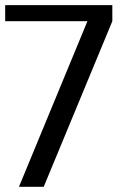

<svg xmlns="http://www.w3.org/2000/svg" viewBox="-20 -722 535 742"><path d="M414.1 -702.1V-640.1L148.9 0H53.2L317.9 -640.1H0V-702.1Z"/></svg>

Font: Favorite Color
Style: Regular
Weight: 400
Designer: Bryce Wilner
Version: Version 1.000;PS 1.0;hotconv 16.6.51;makeotf.lib2.5.65220 DE